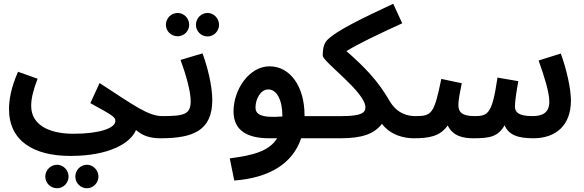

<svg xmlns="http://www.w3.org/2000/svg" viewBox="-20 -731 3109 1022"><path d="M834 5C877 5 903 -22 903 -56C903 -88 886 -113 844 -113C769 -113 693 -170 510 -289L461 -182C581 -116 594 -108 594 -87C594 -48 507 -19 371 -19C235 -19 146 -70 146 -167C146 -208 157 -251 180 -312L76 -349C37 -261 28 -196 28 -150C28 20 160 99 355 99C565 99 676 29 704 -39C739 -8 779 5 834 5ZM443 271C476 271 504 243 504 209C504 175 476 146 443 146C408 146 381 175 381 209C381 243 408 271 443 271ZM284 271C317 271 345 243 345 209C345 175 317 146 284 146C249 146 221 175 221 209C221 243 249 271 284 271Z M1085 -537C1118 -537 1146 -565 1146 -599C1146 -633 1118 -662 1085 -662C1050 -662 1023 -633 1023 -599C1023 -565 1050 -537 1085 -537ZM926 -538C959 -538 987 -565 987 -599C987 -634 959 -662 926 -662C891 -662 863 -634 863 -599C863 -565 891 -538 926 -538ZM834 5C1007 5 1110 -35 1110 -199C1110 -276 1083 -380 1058 -447L941 -412C968 -339 995 -247 995 -193C995 -123 962 -113 844 -113Z M1674 5C1717 5 1743 -22 1743 -56C1743 -88 1725 -113 1684 -113H1601V-118C1601 -271 1524 -378 1415 -378C1306 -378 1223 -254 1223 -138C1223 -34 1300 5 1412 5H1455C1413 74 1326 96 1203 112L1227 230C1413 216 1538 140 1583 5ZM1340 -159C1340 -202 1366 -255 1408 -255C1453 -255 1483 -199 1483 -115V-111C1361 -101 1340 -127 1340 -159Z M2181 5C2225 5 2251 -22 2251 -56C2251 -88 2233 -113 2191 -113C2156 -113 2095 -122 2053 -195C1991 -302 1921 -374 1824 -459C1895 -502 1992 -548 2121 -607L2073 -711C1911 -635 1770 -568 1721 -517C1707 -502 1698 -480 1698 -435C1698 -402 1925 -241 1925 -160C1925 -132 1906 -113 1800 -113H1684L1674 5H1793C1907 5 1972 -18 2013 -72C2058 -12 2130 5 2181 5Z M3019 -196C3019 -261 2994 -368 2965 -446L2847 -409C2877 -325 2904 -240 2904 -190C2904 -131 2868 -113 2814 -113C2736 -113 2721 -137 2721 -164C2721 -194 2731 -256 2739 -299L2628 -318C2600 -125 2578 -113 2506 -113C2439 -113 2420 -135 2420 -171C2420 -205 2432 -256 2438 -288L2329 -311C2291 -126 2279 -113 2192 -113L2182 5C2261 5 2322 -4 2363 -63C2393 -3 2451 5 2500 5C2585 5 2630 -2 2666 -64C2687 -14 2734 5 2819 5C2939 5 3019 -64 3019 -196Z"/></svg>

Font: Noto Sans Arabic UI Semi
Style: Regular
Weight: 600
Designer: Nadine Chahine - Monotype Design Team
Foundry: Monotype Imaging Inc.
Version: Version 1.900